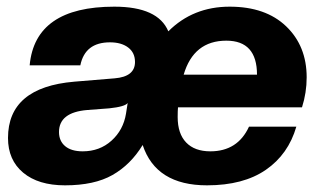

<svg xmlns="http://www.w3.org/2000/svg" viewBox="-20 -546 959 576"><path d="M601 10Q448 10 408 -111Q372 -52 317.5 -21Q263 10 175 10Q95 10 49.5 -28Q4 -66 4 -132Q4 -284 203 -301L324 -311Q385 -316 385 -360Q385 -388 364.5 -403.5Q344 -419 310 -419Q235 -419 221 -350H69Q85 -526 323 -526Q454 -526 485 -452Q559 -526 669 -526Q777 -526 838.5 -467Q900 -408 900 -314Q900 -268 886 -224H514Q513 -214 513 -195Q513 -145 538.5 -118.5Q564 -92 611 -92Q693 -92 727 -166H869Q845 -83 777.5 -36.5Q710 10 601 10ZM228 -92Q279 -92 314.5 -124Q350 -156 358 -205L363 -237Q355 -226 308 -221L242 -216Q157 -209 157 -150Q157 -123 175.5 -107.5Q194 -92 228 -92ZM659 -424Q561 -424 531 -322H751Q751 -424 659 -424Z"/></svg>

Font: Creato Display ExtraBold
Style: Italic
Weight: 800
Italic angle: -10°
Version: Version 1.000